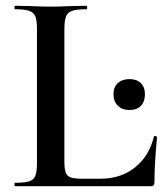

<svg xmlns="http://www.w3.org/2000/svg" viewBox="-20 -645 581 665"><path d="M268 -26H328Q399 -26 448 -65.5Q497 -105 513 -172Q513 -174 517 -174Q519 -174 521.5 -172.5Q524 -171 524 -170Q515 -78 515 -15Q515 -7 512 -3.5Q509 0 500 0H32Q30 0 30 -6Q30 -12 32 -12Q66 -12 81.5 -17Q97 -22 102.5 -36.5Q108 -51 108 -81V-544Q108 -574 102.5 -588Q97 -602 81 -607.5Q65 -613 32 -613Q30 -613 30 -619Q30 -625 32 -625L83 -624Q127 -622 155 -622Q185 -622 229 -624L279 -625Q282 -625 282 -619Q282 -613 279 -613Q246 -613 230 -607.5Q214 -602 208.5 -587.5Q203 -573 203 -543V-85Q203 -59 208 -46.5Q213 -34 226 -30Q239 -26 268 -26ZM373 -319Q373 -343 388 -357Q403 -371 428 -371Q454 -371 468 -357Q482 -343 482 -319Q482 -293 468 -278.5Q454 -264 428 -264Q403 -264 388 -279Q373 -294 373 -319Z"/></svg>

Font: Cormorant SC SemiBold
Style: Regular
Weight: 600
Designer: Christian Thalmann (Catharsis Fonts)
Foundry: Catharsis Fonts
Version: Version 4.000